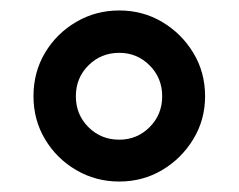

<svg xmlns="http://www.w3.org/2000/svg" viewBox="-20 -732 456 367"><path d="M208 -385Q163 -385 125.5 -407Q88 -429 66 -466Q44 -503 44 -548Q44 -594 66 -631Q88 -668 125.5 -690Q163 -712 208 -712Q253 -712 290 -690Q327 -668 349.5 -631Q372 -594 372 -548Q372 -503 349.5 -466Q327 -429 290 -407Q253 -385 208 -385ZM208 -465Q242 -465 266 -489Q290 -513 290 -548Q290 -583 266 -607Q242 -631 208 -631Q173 -631 149 -607Q125 -583 125 -548Q125 -513 149 -489Q173 -465 208 -465Z"/></svg>

Font: MuseoModerno Medium
Style: Regular
Weight: 500
Designer: Pablo Cosgaya, Héctor Gatti, Marcela Romero, and the Authors of The MuseoModerno Project.
Foundry: Omnibus-Type Team
Version: Version 1.001